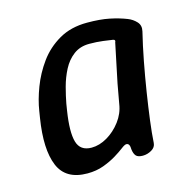

<svg xmlns="http://www.w3.org/2000/svg" viewBox="-83 -592 681 685"><g transform="rotate(-15 257.5 -250.0)"><path d="M159 10Q79 10 53.5 -51.5Q28 -113 46 -225L50 -250Q56 -289 73 -334Q90 -379 119 -419Q148 -459 192 -484.5Q236 -510 296 -510Q344 -510 378 -503Q412 -496 440 -485Q458 -478 471 -464Q484 -450 479 -429Q467 -380 456.5 -325Q446 -270 437.5 -216Q429 -162 423 -115Q417 -68 415 -34Q414 -18 398.5 -9Q383 0 366 0Q348 0 341 -8Q334 -16 332 -32Q332 -43 329 -49Q326 -55 319 -55Q313 -55 300 -45Q287 -35 266.5 -22.5Q246 -10 219 0Q192 10 159 10ZM197 -75Q226 -75 255 -92Q284 -109 305.5 -137.5Q327 -166 332 -200Q338 -236 345 -272Q352 -308 360 -344Q368 -380 375 -416Q380 -425 370 -427Q358 -429 334.5 -432Q311 -435 284 -435Q250 -435 226 -417Q202 -399 187 -370Q172 -341 163.5 -309Q155 -277 150 -250L146 -225Q134 -149 144.5 -112Q155 -75 197 -75Z"/></g></svg>

Font: Winky Sans
Style: Italic
Weight: 400
Italic angle: -8.97852°
Designer: Simon Atzbach
Foundry: typofactur
Version: Version 1.205